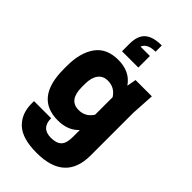

<svg xmlns="http://www.w3.org/2000/svg" viewBox="-300 -877 1174 1174"><g transform="rotate(45 287.0 -290.0)"><path d="M364 -11V-73Q315 -19 227 -19Q31 -19 31 -267V-295Q31 -408 79 -475.5Q127 -543 227 -543Q329 -543 378 -470L389 -530H530L521 -380V-10Q521 213 276 213Q152 213 96.5 161Q41 109 41 21V0H189Q189 86 273 86Q320 86 342 64Q364 42 364 -11ZM273 -154Q331 -154 364 -205V-357Q331 -408 273 -408Q231 -408 209 -378Q187 -348 187 -295V-267Q187 -154 273 -154ZM206 -596V-661Q206 -730 241.5 -761.5Q277 -793 353 -793V-739Q282 -739 266 -696H347V-596Z"/></g></svg>

Font: Cooper Hewitt
Style: Bold
Weight: 711
Designer: Village Type and Design LLC
Foundry: Cooper Hewitt Smithsonian Design Museum
Version: 1.000